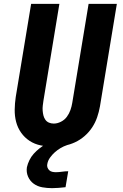

<svg xmlns="http://www.w3.org/2000/svg" viewBox="-20 -755 640 999"><path d="M258 8Q224 8 192 1.5Q160 -5 134 -22Q108 -39 90 -64.5Q72 -90 64 -120.5Q56 -151 56.5 -184.5Q57 -218 62 -251L142 -735H289L206 -231Q204 -218 202.5 -205Q201 -192 202 -179Q203 -166 206 -154Q209 -142 216 -132Q223 -122 234.5 -117Q246 -112 260 -112Q278 -112 297 -121.5Q316 -131 328 -147.5Q340 -164 346.5 -182.5Q353 -201 356 -220L441 -735H588L500 -201Q495 -173 485.5 -145Q476 -117 459.5 -92Q443 -67 420 -47Q397 -27 370 -14.5Q343 -2 314.5 3Q286 8 258 8ZM251 224Q225 224 200 219.5Q175 215 155.5 201Q136 187 126 164Q116 141 120 115Q124 97 133 78.5Q142 60 155.5 45Q169 30 185.5 17Q202 4 220 -6L224 -8H330L329 0Q311 6 295 15.5Q279 25 265 37.5Q251 50 240 65.5Q229 81 226 99Q224 108 227 116.5Q230 125 236.5 131Q243 137 252 139Q261 141 270 141Q286 141 302.5 138.5Q319 136 335 136L321 219Q303 221 285.5 222.5Q268 224 251 224Z"/></svg>

Font: Iosevka SS04 Heavy Extended
Style: Italic
Weight: 900
Width: 7
Italic angle: -9°
Monospace: yes
Designer: Belleve Invis
Foundry: Belleve Invis
Version: Version 19.0.0; ttfautohint (v1.8.4)